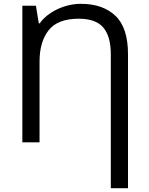

<svg xmlns="http://www.w3.org/2000/svg" viewBox="-20 -745 781 1005"><path d="M403 -725Q518 -725 584 -662.5Q650 -600 650 -461V240H560V-461Q560 -554 521 -600.5Q482 -647 392 -647Q282 -647 234.5 -586.5Q187 -526 187 -423V0H97V-715H168L183 -623H188Q210 -654 245 -677Q280 -700 321 -712.5Q362 -725 403 -725Z"/></svg>

Font: Noto Sans
Style: Regular
Weight: 400
Designer: Monotype Design Team
Foundry: Monotype Imaging Inc.
Version: Version 1.902